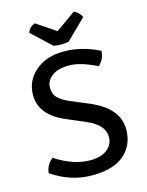

<svg xmlns="http://www.w3.org/2000/svg" viewBox="-133 -977 821 1071"><g transform="rotate(-15 278.0 -441.5)"><path d="M32 -62Q37 -110 75 -139Q179 -71 276 -71Q337 -71 373 -98.5Q409 -126 409 -170Q409 -239 314 -281L197 -331Q60 -391 60 -504Q60 -586 122.5 -641Q185 -696 288 -696Q391 -696 493 -645Q491 -597 456 -566Q362 -613 296 -613Q230 -613 196 -585.5Q162 -558 162 -520.5Q162 -483 184 -461Q206 -439 248 -421L364 -372Q513 -306 513 -186Q513 -97 451 -42Q389 13 264.5 13Q140 13 32 -62ZM174 -889 285 -814 400 -896Q413 -891 426 -878.5Q439 -866 443 -853L329 -741Q305 -737 283.5 -737Q262 -737 242 -741L130 -846Q140 -878 174 -889Z"/></g></svg>

Font: Signika Negative
Style: Regular
Weight: 400
Designer: Anna Giedrys
Foundry: Anna Giedrys
Version: Version 1.001